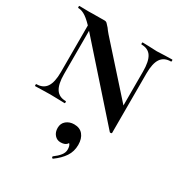

<svg xmlns="http://www.w3.org/2000/svg" viewBox="-176 -586 915 981"><g transform="rotate(30 282.0 -96.0)"><path d="M94 -446 113 -443V-127Q113 -68 131.5 -40Q150 -12 189 -12Q192 -12 192 -6Q192 0 189 0Q165 0 152 -1L104 -2L56 -1Q42 0 16 0Q14 0 14 -6Q14 -12 16 -12Q56 -12 75 -40Q94 -68 94 -127ZM464 13 110 -386Q76 -424 52.5 -440Q29 -456 7 -456Q5 -456 5 -462Q5 -468 7 -468L63 -467Q71 -467 85 -467.5Q99 -468 156 -468Q164 -468 169.5 -463Q175 -458 187 -444Q195 -432 209 -416L465 -130L476 11Q476 13 471 14Q466 15 464 13ZM476 11 456 -20V-340Q456 -400 438 -428Q420 -456 380 -456Q378 -456 378 -462Q378 -468 380 -468L418 -467Q448 -465 465 -465Q482 -465 514 -467L554 -468Q557 -468 557 -462Q557 -456 554 -456Q514 -456 495 -428Q476 -400 476 -340ZM279 276Q275 276 273 271.5Q271 267 274 265Q296 249 309 232.5Q322 216 322 198Q322 176 313.5 167Q305 158 290 156L317 137Q319 184 271 184Q250 184 236 168Q222 152 222 127Q222 100 241 84.5Q260 69 287 69Q321 69 339 91Q357 113 357 150Q357 189 337 219Q317 249 281 275Z"/></g></svg>

Font: Cormorant SC
Style: Bold
Weight: 700
Designer: Christian Thalmann (Catharsis Fonts)
Foundry: Catharsis Fonts
Version: Version 4.000